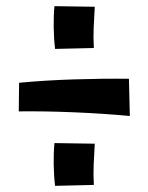

<svg xmlns="http://www.w3.org/2000/svg" viewBox="-20 -673 482 624"><path d="M402 -296Q316 -304 221.5 -308Q127 -312 41 -311L42 -404Q126 -412 220 -415Q314 -418 399 -417ZM159 -69Q155 -102 154.5 -139.5Q154 -177 157 -208L288 -206Q286 -172 284.5 -139.5Q283 -107 285 -72ZM159 -514Q155 -547 154.5 -584.5Q154 -622 157 -653L288 -651Q286 -617 284.5 -584.5Q283 -552 285 -517Z"/></svg>

Font: Marhey Light
Style: Regular
Weight: 400
Version: Version 1.000